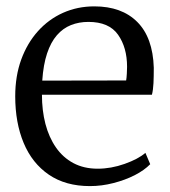

<svg xmlns="http://www.w3.org/2000/svg" viewBox="-20 -588 546 618"><path d="M269.5 11Q191 11 137.2 -25.8Q83.5 -62.5 56.2 -127.8Q29 -193 29 -278Q29 -343 48.2 -396Q67.5 -449 102 -487.5Q136.5 -526 183 -546.8Q229.5 -567.5 283.5 -567.5Q372 -567.5 422 -517.2Q472 -467 475 -370Q475 -341.5 474 -320.2Q473 -299 469 -283H115Q115 -232.5 126.2 -189.2Q137.5 -146 160 -113.5Q182.5 -81 216.2 -63Q250 -45 294.5 -45Q337.5 -45 381.2 -60.5Q425 -76 448 -96L463.5 -59.5Q444.5 -40 413.8 -24.2Q383 -8.5 345.2 1.2Q307.5 11 269.5 11ZM116 -328.5 386 -329Q387.5 -337 388.2 -350.5Q389 -364 389 -373Q389 -435 360 -476.2Q331 -517.5 264.5 -517.5Q234 -517.5 208.2 -507.2Q182.5 -497 163 -474.5Q143.5 -452 131.5 -416Q119.5 -380 116 -328.5Z"/></svg>

Font: Merriweather 24pt Light
Style: Regular
Weight: 300
Designer: Eben Sorkin
Foundry: Eben Sorkin
Version: Version 2.100